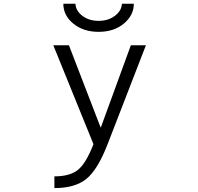

<svg xmlns="http://www.w3.org/2000/svg" viewBox="-20 -757 1040 1008"><path d="M259.8 -519.5H341.8L507.8 -88.9H509.8L667 -519.5H746.1L544.9 0Q493.2 133.8 433.6 182.1Q374 230.5 265.6 230.5V168.9Q346.7 168.9 389.2 134.8Q431.6 100.6 470.7 0ZM620.1 -737.3H682.6Q682.6 -676.8 630.4 -633.3Q578.1 -589.8 498 -589.8Q418 -589.8 365.2 -632.8Q312.5 -675.8 312.5 -737.3H376Q377.9 -700.2 412.6 -673.8Q447.3 -647.5 497.6 -647.5Q547.9 -647.5 583 -673.8Q618.2 -700.2 620.1 -737.3Z"/></svg>

Font: GenEi Gothic M SemiLight
Style: Regular
Weight: 350
Designer: o_tamon (Modified); [Source Han Sans]
Ryoko NISHIZUKA  (kana & ideographs); Paul D. Hunt (Latin, Greek & Cyrillic); Wenl
Version: Version 1.1a;Original Version 1.004